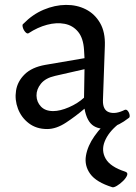

<svg xmlns="http://www.w3.org/2000/svg" viewBox="-20 -529 567 802"><path d="M78 -430Q116 -469 162.5 -488.5Q209 -508 255 -508.5Q301 -509 338.5 -490Q376 -471 398 -433Q420 -395 418 -338L410 -110Q409 -69 436 -60Q463 -51 501 -70Q508 -73 514 -65.5Q520 -58 521.5 -48Q523 -38 516 -35Q479 -6 440 4.5Q401 15 372 -2.5Q343 -20 333 -75Q297 -44 256 -17Q215 10 177 10Q132 10 100.5 -14Q69 -38 55 -75Q41 -112 47 -150.5Q53 -189 83 -218.5Q113 -248 169 -258L333 -286L331 -321Q328 -370 306 -396.5Q284 -423 250 -429.5Q216 -436 176.5 -425.5Q137 -415 99 -390Q93 -387 85.5 -395.5Q78 -404 75 -415.5Q72 -427 78 -430ZM210 -212Q170 -203 151 -179.5Q132 -156 132.5 -129.5Q133 -103 151 -84Q169 -65 202 -65Q231 -65 268 -81Q305 -97 331 -121L333 -240ZM503 188Q515 192 511 203Q507 214 494.5 226.5Q482 239 468.5 247Q455 255 449 253Q382 232 357 197.5Q332 163 339 121.5Q346 80 375 39Q404 -2 444 -35L474 -10Q433 23 417.5 61.5Q402 100 421.5 134Q441 168 503 188Z"/></svg>

Font: Anvers
Style: Regular
Weight: 400
Designer: Ishtar van Looy
Version: Version 1.000